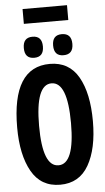

<svg xmlns="http://www.w3.org/2000/svg" viewBox="-68 -1112 635 1162"><g transform="rotate(-5 250.0 -531.5)"><path d="M385 -981V-1071H115V-981ZM218 -835Q218 -899 160 -899Q102 -899 102 -835Q102 -771 160 -771Q218 -771 218 -835ZM397 -835Q397 -899 338 -899Q280 -899 280 -835Q280 -771 338 -771Q397 -771 397 -835ZM480 -358Q480 -528 423.5 -627Q367 -726 250 -726Q20 -726 20 -359Q20 -193 76.5 -92.5Q133 8 250 8Q366 8 423 -91.5Q480 -191 480 -358ZM153 -358Q153 -608 250 -608Q347 -608 347 -358Q347 -110 250 -110Q153 -110 153 -358Z"/></g></svg>

Font: Noto Sans Mono UI Condensed
Style: Bold
Weight: 700
Width: 3
Designer: Monotype Design team
Foundry: Monotype Imaging Inc.
Version: 1.000